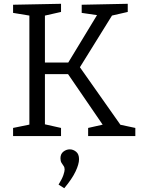

<svg xmlns="http://www.w3.org/2000/svg" viewBox="-20 -718 749 1013"><path d="M625 -46 600 -63 694 -43V0H445V-43L534 -63L530 -48L328 -343L354 -327H202L217 -344V-46L204 -65L302 -43V0H49V-43L147 -63L135 -46V-651L146 -634L49 -650V-693L302 -698V-655L205 -633L217 -653V-373L202 -388H355L331 -373L499 -650L507 -636L411 -650V-693L654 -698V-655L558 -633L579 -649L394 -351V-374ZM319 275 289 256Q308 225 314.5 205.5Q321 186 321 176Q321 165 315.5 157.5Q310 150 304.5 141Q299 132 299 117Q299 94 314.5 82Q330 70 348 70Q366 70 381.5 82.5Q397 95 397 122Q397 148 378.5 187Q360 226 319 275Z"/></svg>

Font: Pack4
Style: Regular
Weight: 400
Version: Version 2.002